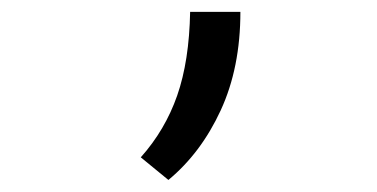

<svg xmlns="http://www.w3.org/2000/svg" viewBox="-20 -155 626 319"><path d="M259.8 144 213.9 106.4Q254.4 61 274.4 3.7Q294.4 -53.7 295.9 -135.3H379.4Q379.4 -42.5 346.7 28.3Q314 99.1 259.8 144Z"/></svg>

Font: Cascadia Mono SemiLight
Style: Regular
Weight: 350
Monospace: yes
Designer: Aaron Bell
Foundry: Saja Typeworks
Version: Version 2404.023; ttfautohint (v1.8.4)